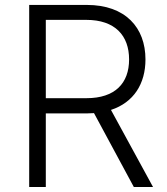

<svg xmlns="http://www.w3.org/2000/svg" viewBox="-20 -747 666 767"><path d="M591.3 0 423.3 -307.9C514.2 -337.7 561.1 -412.3 561.1 -509.6C561.1 -636.7 481.2 -727.3 326.7 -727.3H96.6V0H163V-294H327.8C337.4 -294 346.6 -294.4 355.5 -295.1L514.6 0ZM325.6 -354.8H163V-667.6H324.9C439.6 -667.6 495.7 -604.8 495.7 -509.6C495.7 -414.4 439.6 -354.8 325.6 -354.8Z"/></svg>

Font: TID UI Light
Style: Regular
Weight: 300
Designer: The TID Project Authors
Foundry: Bakken & Bæck
Version: Version 1.001;hotconv 1.0.109;makeotfexe 2.5.65596